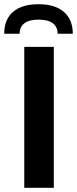

<svg xmlns="http://www.w3.org/2000/svg" viewBox="-30 -890 365 910"><path d="M225 -668V0H85V-668ZM153 -797Q109 -797 86 -780Q63 -763 63 -730H-10Q-10 -798 32 -834Q74 -870 153 -870Q231 -870 273 -833.5Q315 -797 315 -730H243Q243 -763 220 -780Q197 -797 153 -797Z"/></svg>

Font: Madhuban SemiBold
Style: Regular
Weight: 600
Designer: jaikishan Patel
Foundry: MagicType
Version: Version 1.000